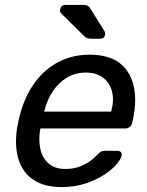

<svg xmlns="http://www.w3.org/2000/svg" viewBox="-20 -753 598 783"><path d="M231 10Q162 10 117.5 -19Q73 -48 56 -101.5Q39 -155 49 -227Q51 -240 55.5 -260.5Q60 -281 64 -294Q84 -365 123.5 -418.5Q163 -472 220 -501Q277 -530 345 -530Q421 -530 465 -498Q509 -466 524 -407Q539 -348 523 -269L519 -252Q517 -241 508.5 -235Q500 -229 490 -229H145Q145 -228 144.5 -225Q144 -222 143 -220Q137 -179 145 -143.5Q153 -108 178.5 -86Q204 -64 246 -64Q282 -64 308.5 -75Q335 -86 352 -99.5Q369 -113 376 -121Q388 -133 393.5 -135.5Q399 -138 411 -138H459Q468 -138 473 -132.5Q478 -127 476 -117Q472 -102 453 -80.5Q434 -59 401 -38Q368 -17 325 -3.5Q282 10 231 10ZM160 -298H433L434 -301Q446 -346 436.5 -381Q427 -416 400 -436.5Q373 -457 330 -457Q287 -457 253 -436.5Q219 -416 195.5 -381Q172 -346 161 -301ZM354 -595Q343 -595 336.5 -597Q330 -599 323 -606L229 -699Q223 -706 225 -714Q229 -733 246 -733H318Q332 -733 338.5 -729Q345 -725 351 -714L406 -626Q410 -618 408 -610Q405 -595 389 -595Z"/></svg>

Font: Rubik
Style: Italic
Weight: 400
Italic angle: -12°
Designer: Hubert and Fischer
Foundry: Hubert and Fischer
Version: Version 2.300;gftools[0.9.30]